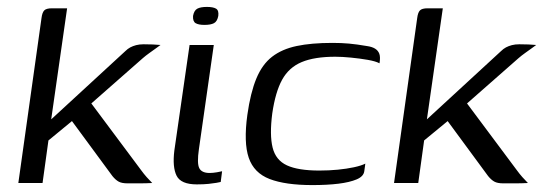

<svg xmlns="http://www.w3.org/2000/svg" viewBox="-20 -529 1570 555"><path d="M33 0 100 -477Q102 -493 108 -499Q114 -505 130 -505H174L128 -184L342 -381Q349 -388 356.5 -392Q364 -396 373.5 -398.5Q383 -401 395 -401Q409 -401 421.5 -400.5Q434 -400 444 -399Q440 -396 431 -389.5Q422 -383 411.5 -375.5Q401 -368 393 -361L244 -230L388 -37Q396 -26 404 -17Q412 -8 420 0Q402 1 383.5 1Q365 1 349 1Q332 1 323 -4Q314 -9 305 -20L188 -179L120 -123L103 0Z M549 4Q503 4 490.5 -21Q478 -46 484 -94L528 -399H598L555 -98Q549 -57 556 -43Q563 -29 586 -29Q595 -29 607 -31Q619 -33 622 -34L618 -3Q614 -2 605.5 -0.5Q597 1 583 2.5Q569 4 549 4ZM571 -457Q554 -457 545.5 -462Q537 -467 538 -483Q541 -499 550.5 -504Q560 -509 578 -509Q596 -509 604.5 -504Q613 -499 611 -483Q608 -467 598.5 -462Q589 -457 571 -457Z M883 6Q805 6 759.5 -11.5Q714 -29 699 -73Q684 -117 695 -197Q704 -261 721 -302Q738 -343 766.5 -365Q795 -387 837.5 -396Q880 -405 941 -405Q967 -405 989 -403Q1011 -401 1040 -396Q1055 -394 1064 -388.5Q1073 -383 1076.5 -373.5Q1080 -364 1077 -346Q1066 -352 1043 -356Q1020 -360 994.5 -362.5Q969 -365 949 -365Q889 -365 852 -349.5Q815 -334 795.5 -298.5Q776 -263 767 -201Q759 -139 768 -102.5Q777 -66 809.5 -51Q842 -36 903 -36Q931 -36 956.5 -38.5Q982 -41 1003 -45.5Q1024 -50 1036 -56L1033 -34Q1031 -19 1011 -10.5Q991 -2 958.5 2Q926 6 883 6Z M1119 0 1186 -477Q1188 -493 1194 -499Q1200 -505 1216 -505H1260L1214 -184L1428 -381Q1435 -388 1442.5 -392Q1450 -396 1459.5 -398.5Q1469 -401 1481 -401Q1495 -401 1507.5 -400.5Q1520 -400 1530 -399Q1526 -396 1517 -389.5Q1508 -383 1497.5 -375.5Q1487 -368 1479 -361L1330 -230L1474 -37Q1482 -26 1490 -17Q1498 -8 1506 0Q1488 1 1469.5 1Q1451 1 1435 1Q1418 1 1409 -4Q1400 -9 1391 -20L1274 -179L1206 -123L1189 0Z"/></svg>

Font: Genos
Style: Italic
Weight: 400
Italic angle: -8°
Version: Version 1.010